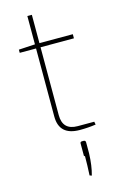

<svg xmlns="http://www.w3.org/2000/svg" viewBox="-132 -685 612 989"><g transform="rotate(-15 173.5 -191.0)"><path d="M145 -458V-96Q145 -16 225 -16H313L316 0Q276 6 231 6Q121 6 121 -95V-458H34V-475L121 -480V-631H145V-480H323V-458ZM226 65H234Q245 65 245 76V134Q243 200 229 249L218 245Q221 190 221 143Q218 143 216.5 140Q215 137 216 134V76Q215 65 226 65Z"/></g></svg>

Font: Exo 2.0 Thin
Style: Regular
Weight: 250
Designer: Natanael Gama
Version: Version 1.001;PS 001.001;hotconv 1.0.70;makeotf.lib2.5.58329